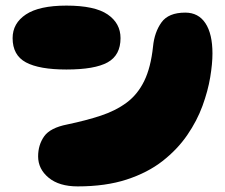

<svg xmlns="http://www.w3.org/2000/svg" viewBox="-20 -684 803 685"><path d="M217 -436Q120 -436 72.5 -461.5Q25 -487 25 -548Q25 -601 72.5 -632.5Q120 -664 217 -664Q318 -664 364 -632.5Q410 -601 410 -548Q410 -487 364 -461.5Q318 -436 217 -436ZM257 -19Q191 -19 153.5 -50Q116 -81 116 -126Q116 -167 137.5 -197.5Q159 -228 220 -240Q287 -254 340 -271.5Q393 -289 432 -318Q471 -347 494.5 -395Q518 -443 526 -518Q531 -569 556 -604Q581 -639 641 -639Q688 -639 713 -601Q738 -563 738 -493Q738 -457 730 -408.5Q722 -360 702.5 -306.5Q683 -253 648 -202Q613 -151 560 -109.5Q507 -68 432 -43.5Q357 -19 257 -19Z"/></svg>

Font: Cherry Bomb One
Style: Regular
Weight: 400
Designer: satsuyako
Foundry: satsuyako
Version: Version 4.100; ttfautohint (v1.8.3)